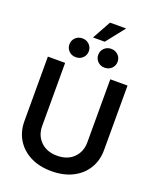

<svg xmlns="http://www.w3.org/2000/svg" viewBox="-194 -1210 1092 1333"><g transform="rotate(20 352.0 -543.0)"><path d="M352.1 11.7Q262.7 11.7 196.5 -21.7Q130.4 -55.2 94 -114.5Q57.6 -173.8 57.6 -251.5V-727.5H185.1V-261.7Q185.1 -192.4 230.2 -147.5Q275.4 -102.5 352.1 -102.5Q428.7 -102.5 473.6 -147.5Q518.6 -192.4 518.6 -261.7V-727.5H646V-251.5Q646 -173.8 609.6 -114.5Q573.2 -55.2 507.1 -21.7Q440.9 11.7 352.1 11.7ZM453.1 -789.6Q422.9 -789.6 402.3 -809.6Q381.8 -829.6 381.8 -858.9Q381.8 -888.7 402.3 -908.7Q422.9 -928.7 453.1 -928.7Q483.9 -928.7 504.4 -908.7Q524.9 -888.7 524.9 -858.9Q524.9 -829.6 504.4 -809.6Q483.9 -789.6 453.1 -789.6ZM240.2 -789.6Q210 -789.6 189.5 -809.6Q168.9 -829.6 168.9 -858.9Q168.9 -888.7 189.5 -908.7Q210 -928.7 240.2 -928.7Q270.5 -928.7 291.3 -908.7Q312 -888.7 312 -858.9Q312 -829.6 291.3 -809.6Q270.5 -789.6 240.2 -789.6ZM306.6 -959.5 382.3 -1096.7H501.5L393.1 -959.5Z"/></g></svg>

Font: Inter Display SemiBold
Style: Regular
Weight: 600
Designer: Rasmus Andersson
Foundry: rsms
Version: Version 4.001;git-9221beed3